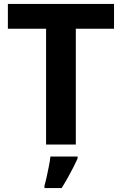

<svg xmlns="http://www.w3.org/2000/svg" viewBox="-20 -734 619 975"><path d="M365 0H214V-588H20V-714H559V-588H365ZM374 71Q364 93 351.5 117.5Q339 142 324.5 168Q310 194 293 221H206V208Q212 188 217.5 162Q223 136 228.5 109Q234 82 236 61H374Z"/></svg>

Font: Noto Sans Lisu
Style: Regular
Weight: 400
Designer: Monotype Design Team. David Williams.
Foundry: Monotype Imaging Inc.
Version: Version 2.102